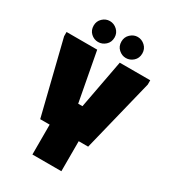

<svg xmlns="http://www.w3.org/2000/svg" viewBox="-210 -984 971 1091"><g transform="rotate(30 275.5 -439.0)"><path d="M1 -700H202L262 -380H290L350 -700H550V-672L433 -197H371V0H181V-196H119L1 -672ZM184 -740Q157 -740 136.5 -759Q116 -778 116 -809Q116 -838 136.5 -857.5Q157 -877 184 -877Q211 -877 232 -857.5Q253 -838 253 -809Q253 -778 232 -759Q211 -740 184 -740ZM366 -740Q340 -740 319 -759Q298 -778 298 -809Q298 -839 319 -858.5Q340 -878 366 -878Q393 -878 414 -858.5Q435 -839 435 -809Q435 -778 414 -759Q393 -740 366 -740Z"/></g></svg>

Font: Phudu Light Black
Style: Regular
Weight: 900
Version: Version 1.005;gftools[0.9.23]